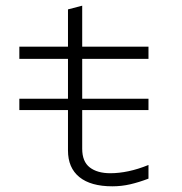

<svg xmlns="http://www.w3.org/2000/svg" viewBox="-20 -645 640 675"><path d="M375 10Q299 10 259 -22.5Q219 -55 219 -116V-258H48V-298H219V-438H48V-481H219V-612L269 -625V-481H502V-438H269V-298H502V-258H269V-122Q269 -77 295.5 -56.5Q322 -36 368 -36Q398 -36 431.5 -43Q465 -50 502 -65V-17Q468 -4 437.5 3Q407 10 375 10Z"/></svg>

Font: Red Hat Mono
Style: Regular
Weight: 300
Monospace: yes
Designer: Pentagram, MCKL
Foundry: Pentagram, MCKL
Version: Version 1.023